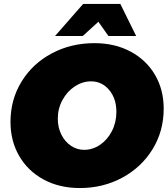

<svg xmlns="http://www.w3.org/2000/svg" viewBox="-20 -934 847 970"><path d="M668 -752H528L477 -824L398 -752H258L400 -914H588ZM807 -385Q807 -272 751 -180.5Q695 -89 598 -36.5Q501 16 383 16Q280 16 200.5 -27Q121 -70 77 -146Q33 -222 33 -318Q33 -431 89 -522Q145 -613 242 -664.5Q339 -716 457 -716Q560 -716 639.5 -673.5Q719 -631 763 -556Q807 -481 807 -385ZM272 -334Q272 -290 290 -254Q308 -218 338.5 -197.5Q369 -177 405 -177Q448 -177 485.5 -202.5Q523 -228 545.5 -272Q568 -316 568 -369Q568 -436 531.5 -479.5Q495 -523 440 -523Q397 -523 358.5 -498Q320 -473 296 -429.5Q272 -386 272 -334Z"/></svg>

Font: TypoPRO Montserrat
Style: Italic
Weight: 900
Italic angle: -11.3°
Designer: Julieta Ulanovsky
Foundry: Julieta Ulanovsky
Version: Version 6.001